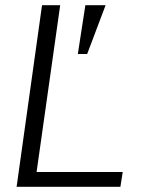

<svg xmlns="http://www.w3.org/2000/svg" viewBox="-20 -720 561 740"><path d="M44 0 142 -700H212L121 -57H453L444 0ZM280 -512 309 -700H387L316 -512Z"/></svg>

Font: Host Grotesk Light
Style: Italic
Weight: 300
Italic angle: -8°
Designer: Doğukan Karapınar based on Poppins by Indian Type Foundry, Jonny Pinhorn
Foundry: Element Type
Version: Version 1.001; ttfautohint (v1.8.4.7-5d5b)